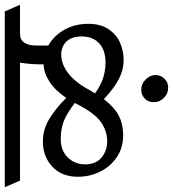

<svg xmlns="http://www.w3.org/2000/svg" viewBox="-10 -630 726 806"><g transform="rotate(-90 353.0 -227.0)"><path d="M0 0ZM656 -219Q656 -168 633.5 -134.5Q611 -101 576.5 -86Q542 -71 505 -71Q463 -71 423.5 -91.5Q384 -112 340 -154Q305 -109 269.5 -91Q234 -73 188 -73Q136 -73 96.5 -99.5Q57 -126 35.5 -169.5Q14 -213 14 -263Q14 -331 56.5 -370.5Q99 -410 162 -410Q211 -410 254.5 -384.5Q298 -359 345 -312Q377 -359 413.5 -382.5Q450 -406 486 -407V-426Q486 -461 493 -506H-2L-30 -570H708L736 -506H614Q589 -506 577 -488Q565 -470 565 -441V-387Q606 -364 631 -320Q656 -276 656 -219ZM319 -267 324 -276Q276 -312 244 -323.5Q212 -335 173 -335Q123 -335 94.5 -305Q66 -275 66 -233Q66 -187 95 -163.5Q124 -140 162 -140Q207 -140 244.5 -167Q282 -194 319 -267ZM603 -248Q603 -288 582 -310.5Q561 -333 527 -333Q487 -333 448.5 -303.5Q410 -274 379 -216L364 -191Q399 -166 430.5 -156.5Q462 -147 493 -147Q545 -147 574 -173.5Q603 -200 603 -248ZM441 63Q441 85 425 101Q410 116 388 116Q363 116 345 98Q327 80 327 55Q327 33 342 18Q357 3 380 3Q404 3 422 21Q441 40 441 63Z"/></g></svg>

Font: Sumana
Style: Regular
Weight: 400
Designer: Cyreal, Alexei Vanyashin (Devanagari), Olga Karpushina (Latin)
Foundry: Cyreal
Version: Version 1.015;PS 001.015;hotconv 1.0.70;makeotf.lib2.5.58329